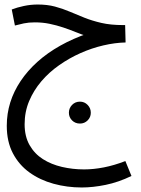

<svg xmlns="http://www.w3.org/2000/svg" viewBox="-20 -436 626 850"><path d="M342 394Q277 394 217 377.5Q157 361 110.5 327.5Q64 294 37 242.5Q10 191 10 121Q10 67 25.5 17.5Q41 -32 71.5 -77.5Q102 -123 146 -162.5Q190 -202 247 -234Q304 -266 372 -289L368 -275Q342 -283 315 -294Q288 -305 259.5 -314.5Q231 -324 200 -330.5Q169 -337 134 -337Q107 -337 85.5 -332.5Q64 -328 46 -323L32 -394Q55 -403 85.5 -409.5Q116 -416 147 -416Q189 -416 223 -407Q257 -398 288.5 -384.5Q320 -371 354 -357.5Q388 -344 429 -334.5Q470 -325 525 -325H534L536 -248Q489 -247 437.5 -235Q386 -223 336.5 -201Q287 -179 242 -147.5Q197 -116 163 -76Q129 -36 109 11.5Q89 59 89 114Q89 168 111 206.5Q133 245 170 268.5Q207 292 254.5 303Q302 314 352 314Q394 314 440 305Q486 296 535 277L562 343Q504 371 447.5 382.5Q391 394 342 394ZM334 111Q313 111 299 97Q285 83 285 63Q285 43 299 28.5Q313 14 334 14Q354 14 368 28.5Q382 43 382 63Q382 83 368 97Q354 111 334 111Z"/></svg>

Font: Noto Sans Arabic SemiCondensed
Style: Regular
Weight: 400
Width: 4
Designer: Monotype Design Team, Nadine Chahine, Nizar Qandah and Khaled Hosny
Foundry: Monotype Imaging Inc.
Version: Version 2.012